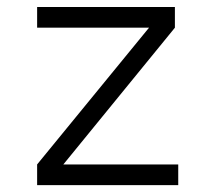

<svg xmlns="http://www.w3.org/2000/svg" viewBox="-20 -538 626 558"><path d="M87.9 0H498V-60.1H164.1L488.3 -457.5V-517.6H87.9V-457.5H413.1L87.9 -60.1Z"/></svg>

Font: Cascadia Mono NF Light
Style: Regular
Weight: 300
Monospace: yes
Designer: Aaron Bell
Foundry: Saja Typeworks
Version: Version 2404.023